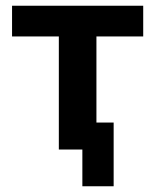

<svg xmlns="http://www.w3.org/2000/svg" viewBox="-20 -521 541 669"><path d="M267 128V0H185V-394H22V-501H479V-394H316V-94H376V128Z"/></svg>

Font: Nunito Sans 7pt SemiCondensed
Style: Bold
Weight: 700
Width: 4
Designer: Vernon Adams
Foundry: Vernon Adams
Version: Version 3.101;gftools[0.9.27]